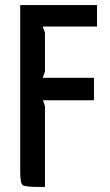

<svg xmlns="http://www.w3.org/2000/svg" viewBox="-20 -740 434 760"><path d="M352 -432V-343H150L158 -320V0H133Q79 0 69.5 -7.5Q60 -15 60 -61V-720H364V-635H149L158 -610V-457L149 -432Z"/></svg>

Font: Economica
Style: Bold
Weight: 700
Designer: Vicente Lamonaca
Foundry: Vicente Lamonaca
Version: Version 1.100